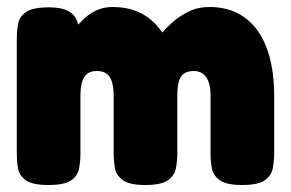

<svg xmlns="http://www.w3.org/2000/svg" viewBox="-20 -520 831 549"><path d="M118 9Q73 9 54 -4.5Q35 -18 31.5 -39Q28 -60 28 -82V-409Q28 -432 32 -452.5Q36 -473 55 -486Q74 -499 120 -499Q165 -499 185.5 -481.5Q206 -464 206 -425L189 -430Q189 -430 196.5 -440.5Q204 -451 218.5 -465Q233 -479 254 -489.5Q275 -500 302 -500Q333 -500 359 -492Q385 -484 406.5 -467.5Q428 -451 444 -427Q455 -440 474 -457Q493 -474 519.5 -487Q546 -500 579 -500Q638 -500 679.5 -470Q721 -440 742.5 -383Q764 -326 764 -245V-82Q764 -60 760 -39Q756 -18 737 -4.5Q718 9 672 9Q627 9 608 -5Q589 -19 585.5 -40Q582 -61 582 -83V-246Q582 -270 576.5 -285.5Q571 -301 560.5 -309Q550 -317 534 -317Q517 -317 506.5 -310Q496 -303 491.5 -287.5Q487 -272 487 -245V-82Q487 -60 483 -39Q479 -18 460 -4.5Q441 9 395 9Q350 9 331 -5Q312 -19 308.5 -40Q305 -61 305 -83V-246Q305 -270 300 -286Q295 -302 284.5 -309.5Q274 -317 257 -317Q237 -317 227 -307Q217 -297 213.5 -281Q210 -265 210 -246V-81Q210 -59 206 -38Q202 -17 183 -4Q164 9 118 9Z"/></svg>

Font: Fredoka
Style: Bold
Weight: 700
Designer: Ben Nathan
Foundry: Milena B. Brandão, Ben Nathan
Version: Version 2.001